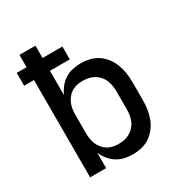

<svg xmlns="http://www.w3.org/2000/svg" viewBox="-173 -863 946 998"><g transform="rotate(-30 300.0 -363.5)"><path d="M338 8Q313 8 288.5 2.5Q264 -3 243 -16.5Q222 -30 206.5 -49.5Q191 -69 181 -92V0H85V-584H26V-661H85V-735H181V-661H300V-584H181V-438Q191 -461 206.5 -480.5Q222 -500 243 -513.5Q264 -527 288.5 -532.5Q313 -538 338 -538Q365 -538 392 -531.5Q419 -525 441 -510Q463 -495 479.5 -473Q496 -451 505.5 -426Q515 -401 519 -374Q523 -347 523 -320V-210Q523 -183 519 -156Q515 -129 505.5 -104Q496 -79 479.5 -57Q463 -35 441 -20Q419 -5 392 1.5Q365 8 338 8ZM301 -76Q318 -76 335.5 -79.5Q353 -83 368 -91.5Q383 -100 395 -113Q407 -126 414 -142Q421 -158 424 -175.5Q427 -193 427 -210V-320Q427 -337 424 -354.5Q421 -372 414 -388Q407 -404 395 -417Q383 -430 368 -438.5Q353 -447 335.5 -450.5Q318 -454 301 -454Q284 -454 267 -450.5Q250 -447 235.5 -438Q221 -429 210 -415.5Q199 -402 192.5 -386.5Q186 -371 183.5 -354Q181 -337 181 -320V-210Q181 -193 183.5 -176Q186 -159 192.5 -143.5Q199 -128 210 -114.5Q221 -101 235.5 -92Q250 -83 267 -79.5Q284 -76 301 -76Z"/></g></svg>

Font: Iosevka Curly Medium Extended
Style: Regular
Weight: 500
Width: 7
Monospace: yes
Designer: Belleve Invis
Foundry: Belleve Invis
Version: Version 11.1.0; ttfautohint (v1.8.3)